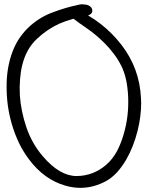

<svg xmlns="http://www.w3.org/2000/svg" viewBox="-20 -907 712 921"><path d="M351.6 -882.8Q365.2 -886.7 376 -886.7Q377.9 -886.7 380.9 -885.7Q393.6 -885.7 403.3 -881.8Q423.8 -872.1 422.9 -854.5Q421.9 -835.9 390.6 -830.1Q361.3 -825.2 330.1 -816.4Q297.9 -807.6 265.6 -793.9Q207 -767.6 157.2 -720.7Q106.4 -673.8 86.9 -595.7Q79.1 -564.5 76.2 -527.3Q73.2 -490.2 75.2 -450.2Q80.1 -375 106.4 -296.9Q132.8 -218.8 185.5 -157.2Q266.6 -62.5 347.7 -62.5Q428.7 -63.5 490.2 -117.2Q519.5 -142.6 541 -181.6Q561.5 -220.7 574.2 -266.6Q598.6 -350.6 594.7 -442.4Q590.8 -534.2 561.5 -591.8Q545.9 -623 525.4 -649.4Q504.9 -676.8 482.4 -699.2Q440.4 -741.2 397.5 -770.5Q354.5 -799.8 327.1 -821.3Q310.5 -831.1 302.7 -839.8Q294.9 -847.7 294.9 -853.5Q293 -865.2 309.6 -868.2Q325.2 -871.1 342.8 -863.3Q472.7 -806.6 561.5 -693.4Q649.4 -580.1 656.2 -437.5Q657.2 -425.8 657.2 -414.1Q657.2 -349.6 640.6 -282.2Q621.1 -203.1 585 -140.6Q565.4 -107.4 542 -81.1Q517.6 -54.7 490.2 -39.1Q429.7 -5.9 365.2 -5.9Q330.1 -5.9 293 -16.6Q191.4 -45.9 119.1 -142.6Q91.8 -178.7 71.3 -220.7Q50.8 -263.7 37.1 -310.5Q11.7 -396.5 11.7 -488.3Q10.7 -581.1 40 -659.2Q54.7 -698.2 77.1 -729.5Q98.6 -759.8 125 -783.2Q174.8 -827.1 235.4 -848.6Q294.9 -871.1 351.6 -882.8Z"/></svg>

Font: Mrs Husband
Style: Regular
Weight: 400
Version: Version 1.0